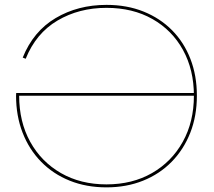

<svg xmlns="http://www.w3.org/2000/svg" viewBox="-20 -780 899 807"><path d="M799 -389V-377.5H50L49.5 -389ZM427.5 -759.5Q513.5 -759.5 583.2 -731.5Q653 -703.5 703.2 -652.8Q753.5 -602 780.5 -532Q807.5 -462 807.5 -378Q807.5 -292.5 779.8 -222Q752 -151.5 701.5 -100Q651 -48.5 581.2 -20.5Q511.5 7.5 427.5 7.5Q343 7.5 273.2 -20.5Q203.5 -48.5 153 -100Q102.5 -151.5 75 -222.2Q47.5 -293 47.5 -378Q47.5 -381 47.8 -384Q48 -387 48 -389L60.5 -388.5Q60.5 -385.5 60.5 -383.2Q60.5 -381 60.5 -378Q60.5 -268 107 -184Q153.5 -100 236.2 -52.5Q319 -5 427.5 -5Q536 -5 618.8 -52.5Q701.5 -100 748.2 -184Q795 -268 795 -378Q795 -486.5 749.2 -569.8Q703.5 -653 620.8 -700Q538 -747 427.5 -747Q312 -747 221.5 -693.5Q131 -640 88 -533L75.5 -538Q120 -648.5 213.8 -704Q307.5 -759.5 427.5 -759.5Z"/></svg>

Font: Hepta Slab ExtraLight Thin
Style: Regular
Weight: 250
Version: Version 1.102